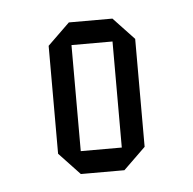

<svg xmlns="http://www.w3.org/2000/svg" viewBox="-32 -772 304 303"><g transform="rotate(-5 120.5 -620.0)"><path d="M88 -704V-740H156L189 -705V-704ZM85 -500 52 -535V-536H153V-500ZM52 -536V-706L87 -740H88V-536ZM153 -500V-704H189V-534L154 -500Z"/></g></svg>

Font: Foldit Light
Style: Regular
Weight: 300
Version: Version 1.003